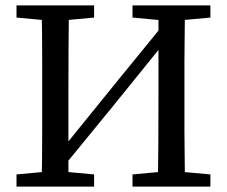

<svg xmlns="http://www.w3.org/2000/svg" viewBox="-20 -690 838 710"><path d="M134 0Q135 -51 135.5 -102.5Q136 -154 136 -206Q136 -258 136 -310V-359Q136 -411 136 -463Q136 -515 135.5 -567Q135 -619 134 -670H235Q234 -594 233.5 -516Q233 -438 233 -359V0ZM563 0Q565 -76 565.5 -156Q566 -236 566 -326V-670H664Q664 -620 663 -568Q662 -516 662 -464Q662 -412 662 -359V-310Q662 -259 662 -207Q662 -155 663 -103.5Q664 -52 664 0ZM41 0V-45L172 -57H197L328 -45V0ZM41 -625V-670H328V-625L197 -613H172ZM470 0V-45L601 -57H626L758 -45V0ZM470 -625V-670H758V-625L626 -613H601ZM183 -35 173 -114H190L403 -377L615 -637L626 -556H607L395 -294Z"/></svg>

Font: Source Serif 4 18pt
Style: Regular
Weight: 400
Designer: Frank Grießhammer
Foundry: Adobe Systems Incorporated
Version: Version 4.004;hotconv 1.0.116;makeotfexe 2.5.65601